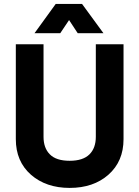

<svg xmlns="http://www.w3.org/2000/svg" viewBox="-20 -920 693 954"><path d="M323.2 -820.3Q311.5 -803.7 279.3 -754.9Q247.1 -754.9 151.4 -754.9Q177.7 -791 256.8 -900.4Q290 -900.4 387.7 -900.4Q414.1 -863.3 494.1 -754.9Q461.9 -754.9 366.2 -754.9Q355.5 -771.5 323.2 -820.3ZM456.1 -700.2Q490.2 -700.2 593.8 -700.2Q593.8 -582 593.8 -228.5Q593.8 -118.2 518.6 -51.8Q444.3 13.7 326.2 13.7Q209 13.7 133.8 -51.8Q58.6 -118.2 58.6 -228.5Q58.6 -385.7 58.6 -700.2Q92.8 -700.2 196.3 -700.2Q196.3 -585 196.3 -240.2Q196.3 -184.6 227.5 -153.3Q258.8 -121.1 326.2 -121.1Q392.6 -121.1 424.8 -153.3Q456.1 -184.6 456.1 -240.2Q456.1 -393.6 456.1 -700.2Z"/></svg>

Font: LeFont
Style: Regular
Weight: 700
Designer: Leryon MEDIA
Version: Version 1.0